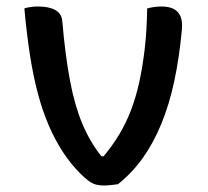

<svg xmlns="http://www.w3.org/2000/svg" viewBox="-20 -561 640 591"><path d="M95 -541Q118 -541 134.5 -536.5Q151 -532 161 -522Q171 -512 172 -493Q181 -389 195.5 -312.5Q210 -236 233.5 -180Q257 -124 292 -80H299Q325 -111 346 -145.5Q367 -180 382.5 -220Q398 -260 408.5 -307.5Q419 -355 425.5 -411Q432 -467 433 -535Q444 -538 455 -539.5Q466 -541 477 -541Q501 -541 515.5 -533Q530 -525 536 -509.5Q542 -494 540 -471Q532 -384 516.5 -311.5Q501 -239 476.5 -179.5Q452 -120 419 -74Q386 -28 343 6Q335 7 323 8.5Q311 10 299 10Q286 10 275 7Q264 4 253 -4Q242 -12 227 -27Q198 -56 174 -92.5Q150 -129 130.5 -174Q111 -219 96.5 -273.5Q82 -328 72 -393Q62 -458 55 -535Q63 -538 74.5 -539.5Q86 -541 95 -541Z"/></svg>

Font: Recursive Casual Medium
Style: Regular
Weight: 500
Version: Version 1.047